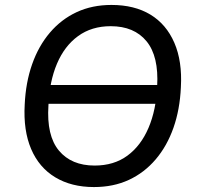

<svg xmlns="http://www.w3.org/2000/svg" viewBox="-20 -748 798 777"><path d="M132 -328 143 -404H670L658 -328ZM360 9Q269 9 203.5 -30.5Q138 -70 106 -145Q74 -220 80 -325Q84 -414 110 -488Q136 -562 182 -616Q228 -670 290.5 -699Q353 -728 431 -728Q524 -728 588.5 -689Q653 -650 685.5 -575Q718 -500 712 -395Q708 -305 682 -231Q656 -157 610 -103Q564 -49 501.5 -20Q439 9 360 9ZM363 -78Q441 -78 495.5 -118Q550 -158 581 -230.5Q612 -303 616 -399Q623 -520 573 -581Q523 -642 428 -642Q351 -642 296 -602Q241 -562 210.5 -490Q180 -418 176 -321Q168 -199 218.5 -138.5Q269 -78 363 -78Z"/></svg>

Font: Nunitoga
Style: Medium Italic
Weight: 500
Italic angle: -9°
Designer: Vernon Adams
Foundry: Vernon Adams
Version: Version 1.0